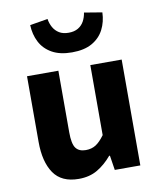

<svg xmlns="http://www.w3.org/2000/svg" viewBox="-84 -807 736 886"><g transform="rotate(-10 284.0 -364.0)"><path d="M214 12Q133.3 12 96.7 -41.5Q60.2 -95 60.2 -188V-496H207.1V-207Q207.1 -153.2 222 -133.3Q236.9 -113.3 268.5 -113.3Q296 -113.3 315.8 -126Q335.5 -138.6 356.8 -167.9V-496H503.7V0H384L373.3 -68.6H369.7Q338.8 -31.8 301.7 -9.9Q264.5 12 214 12ZM284.7 -568.4Q228.1 -568.4 190.9 -589.4Q153.8 -610.4 135.5 -646.1Q117.2 -681.7 115.6 -725.9L199.3 -739.8Q202.5 -718.2 212.8 -700Q223.1 -681.8 240.8 -671Q258.4 -660.3 284.7 -660.3Q311.2 -660.3 329.2 -671Q347.2 -681.8 357.1 -700Q366.9 -718.2 370.1 -739.8L453.8 -725.9Q452.3 -681.7 434 -646.1Q415.7 -610.4 379 -589.4Q342.3 -568.4 284.7 -568.4Z"/></g></svg>

Font: SourceSans3VF
Style: Regular
Weight: 200
Designer: Paul D. Hunt
Foundry: Adobe
Version: Version 3.052;hotconv 1.1.0;makeotfexe 2.6.0